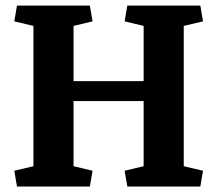

<svg xmlns="http://www.w3.org/2000/svg" viewBox="-20 -681 792 701"><path d="M248.5 -384.8H504.4V-586.4L435.1 -603L444.8 -660.6H711.4L721.2 -603L650.9 -586.4V-74.2L721.2 -57.6L711.4 0H444.8L435.1 -57.6L504.4 -74.2V-312H248.5V-74.2L317.9 -57.6L308.1 0H42L32.2 -57.6L102.1 -74.2V-586.4L32.2 -603L42 -660.6H308.1L317.9 -603L248.5 -586.4Z"/></svg>

Font: NoticiaText-Bold
Style: Bold
Weight: 700
Designer: JM Sole
Foundry: JM Sole
Version: Version 1.003